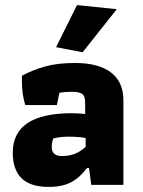

<svg xmlns="http://www.w3.org/2000/svg" viewBox="-20 -725 562 753"><path d="M200 -540 282 -705 438 -689 304 -520ZM30 -126Q30 -281 262 -281Q281 -281 314 -278V-322Q314 -348 302.5 -356.5Q291 -365 261 -365Q234 -365 213 -361L203 -313H79Q66 -356 66 -403V-428Q111 -452 159.5 -465Q208 -478 274 -478Q366 -478 415 -441Q464 -404 464 -331V0H338L329 -66H321Q293 -28 258.5 -10Q224 8 171 8Q99 8 64.5 -26Q30 -60 30 -126ZM316 -149V-184Q288 -189 248 -189Q217 -189 189 -182Q183 -168 183 -148Q183 -113 223 -113Q252 -113 274 -122Q296 -131 316 -149Z"/></svg>

Font: Athiti
Style: Bold
Weight: 700
Designer: CadsonDemak Team
Foundry: CadsonDemak
Version: Version 1.033